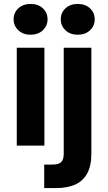

<svg xmlns="http://www.w3.org/2000/svg" viewBox="-20 -738 548 973"><path d="M65 0V-496H205V0ZM135 -562Q97 -562 73 -584.5Q49 -607 49 -640Q49 -674 73 -696Q97 -718 135 -718Q173 -718 197 -696Q221 -674 221 -640Q221 -607 197 -584.5Q173 -562 135 -562ZM204 215V96H245Q277 96 290 83.5Q303 71 303 42V-496H443V41Q443 104 421 142.5Q399 181 359.5 198Q320 215 266 215ZM374 -562Q336 -562 312 -584.5Q288 -607 288 -640Q288 -674 312 -696Q336 -718 374 -718Q412 -718 436 -696Q460 -674 460 -640Q460 -607 436 -584.5Q412 -562 374 -562Z"/></svg>

Font: DM Sans 28pt ExtraBold
Style: Regular
Weight: 800
Version: Version 4.004;gftools[0.9.30]